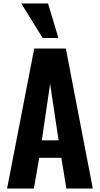

<svg xmlns="http://www.w3.org/2000/svg" viewBox="-20 -1091 578 1111"><path d="M21 0 178 -810H361L517 0H364L335 -178H207L176 0ZM222 -279H319L270 -606ZM227 -871 103 -1071H258L318 -871Z"/></svg>

Font: Oswald SemiBold
Style: Regular
Weight: 600
Designer: Vernon Adams
Foundry: Vernon Adams
Version: Version 4.100; ttfautohint (v1.8.1.43-b0c9)